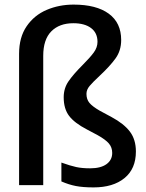

<svg xmlns="http://www.w3.org/2000/svg" viewBox="-20 -780 637 835"><path d="M247 9V-73Q286 -59 311.5 -53.5Q337 -48 372 -48Q418 -48 443 -66Q468 -84 468 -115Q468 -139 453.5 -156Q439 -173 405 -192L358 -217Q304 -245 280.5 -276Q257 -307 257 -357Q257 -396 278 -426.5Q299 -457 339 -497Q372 -530 388 -552Q404 -574 404 -598Q404 -637 376 -658Q348 -679 299 -679Q238 -679 203 -643.5Q168 -608 168 -537V25H63V-546Q63 -618 96 -666Q129 -714 183 -737Q237 -760 300 -760Q399 -760 453 -720.5Q507 -681 507 -606Q507 -560 482.5 -526Q458 -492 413 -450Q384 -423 370 -406.5Q356 -390 356 -372Q356 -348 369 -332.5Q382 -317 413 -299L465 -271Q519 -242 545 -207.5Q571 -173 571 -121Q571 -46 521.5 -5.5Q472 35 387 35Q341 35 310 29Q279 23 247 9Z"/></svg>

Font: Gmarket Sans TTF Medium
Style: Regular
Weight: 500
Designer: Creative Director : Sungho Lee; Art Director : Kiwoong Choi; Project Manager : Sori Yang, Jongwook Yoon; Font Designer :
Foundry: Sandoll Inc.
Version: Version 1.000;hotconv 1.0.109;makeotfexe 2.5.65596